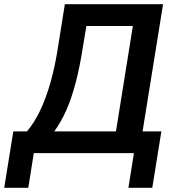

<svg xmlns="http://www.w3.org/2000/svg" viewBox="-64 -725 837 909"><path d="M-44 164 -1 -103H64Q99 -145 126.5 -202.5Q154 -260 176 -338Q198 -416 213 -517L243 -705H708L611 -103H700L657 164H544L570 0H96L70 164ZM193 -103H485L565 -602H345L329 -506Q314 -409 294.5 -334.5Q275 -260 250 -203.5Q225 -147 193 -103Z"/></svg>

Font: Nunito Sans 10pt SemiCondensed
Style: Bold Italic
Weight: 700
Width: 4
Italic angle: -9°
Designer: Vernon Adams
Foundry: Vernon Adams
Version: Version 3.101;gftools[0.9.27]